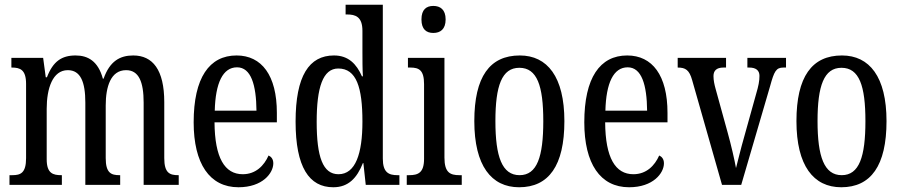

<svg xmlns="http://www.w3.org/2000/svg" viewBox="-20 -780 3802 810"><path d="M20 0H241V-41H239C204 -41 177 -48 177 -108V-321C177 -407 202 -484 266 -484C320 -484 340 -434 340 -347V0H487V-41H484C449 -41 426 -50 426 -113V-335C426 -414 447 -484 512 -484C566 -484 586 -434 586 -347V0H734V-41H732C696 -41 673 -50 673 -113V-349C673 -486 624 -546 542 -546C486 -546 443 -522 417 -448H414C394 -522 351 -546 299 -546C241 -546 204 -522 178 -454H173L162 -536H28V-495H30C65 -495 90 -486 90 -426V-113C90 -50 67 -41 32 -41H20Z M986 10C1088 10 1133 -50 1133 -91C1133 -109 1124 -119 1113 -124C1094 -81 1059 -45 1004 -45C928 -45 886 -114 885 -264H1148V-304C1148 -462 1084 -546 978 -546C863 -546 797 -452 797 -264C797 -90 864 10 986 10ZM1062 -313H886C889 -430 920 -496 980 -496C1039 -496 1061 -422 1062 -313Z M1386 10C1450 10 1486 -29 1511 -92H1513L1523 0H1665V-41H1657C1620 -41 1595 -52 1595 -111V-760H1438V-719H1444C1479 -719 1509 -710 1509 -650V-563C1509 -526 1509 -489 1511 -458H1507C1484 -510 1450 -546 1389 -546C1284 -546 1227 -460 1227 -267C1227 -75 1284 10 1386 10ZM1408 -45C1342 -45 1316 -118 1316 -266C1316 -411 1342 -491 1407 -491C1484 -491 1509 -411 1509 -267C1509 -132 1480 -45 1408 -45Z M1808 -641C1837 -641 1860 -656 1860 -698C1860 -740 1837 -755 1808 -755C1779 -755 1758 -740 1758 -698C1758 -656 1779 -641 1808 -641ZM1696 0H1928V-41H1918C1879 -41 1855 -52 1855 -115V-536H1701V-495H1711C1748 -495 1769 -484 1769 -425V-110C1769 -51 1744 -41 1706 -41H1696Z M2170 10C2295 10 2361 -81 2361 -269C2361 -456 2289 -546 2173 -546C2046 -546 1981 -456 1981 -269C1981 -81 2053 10 2170 10ZM2172 -41C2098 -41 2070 -119 2070 -269C2070 -418 2097 -494 2171 -494C2246 -494 2272 -418 2272 -269C2272 -119 2246 -41 2172 -41Z M2634 10C2736 10 2781 -50 2781 -91C2781 -109 2772 -119 2761 -124C2742 -81 2707 -45 2652 -45C2576 -45 2534 -114 2533 -264H2796V-304C2796 -462 2732 -546 2626 -546C2511 -546 2445 -452 2445 -264C2445 -90 2512 10 2634 10ZM2710 -313H2534C2537 -430 2568 -496 2628 -496C2687 -496 2709 -422 2710 -313Z M2900 -442 3026 0H3107L3229 -417C3246 -479 3254 -495 3285 -495H3296V-536H3133V-495H3141C3169 -495 3184 -483 3184 -460C3184 -438 3180 -418 3170 -384L3121 -208C3104 -149 3092 -97 3085 -71C3079 -105 3064 -170 3050 -220L2999 -405C2994 -423 2990 -441 2990 -459C2990 -481 3002 -495 3032 -495H3043V-536H2839V-495C2872 -495 2888 -485 2900 -442Z M3529 10C3654 10 3720 -81 3720 -269C3720 -456 3648 -546 3532 -546C3405 -546 3340 -456 3340 -269C3340 -81 3412 10 3529 10ZM3531 -41C3457 -41 3429 -119 3429 -269C3429 -418 3456 -494 3530 -494C3605 -494 3631 -418 3631 -269C3631 -119 3605 -41 3531 -41Z"/></svg>

Font: Noto Serif Sinhala ExtraCondensed
Style: Regular
Weight: 400
Width: 2
Designer: Jelle Bosma - Monotype Design Team
Foundry: Monotype Imaging Inc.
Version: Version 2.007